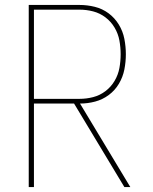

<svg xmlns="http://www.w3.org/2000/svg" viewBox="-20 -755 616 775"><path d="M96 0H117V-337H279L482 0H506L303 -337Q334 -337 364 -345Q394 -353 419 -371.5Q444 -390 460 -417Q476 -444 482 -474.5Q488 -505 488 -536Q488 -567 482 -598Q476 -629 459.5 -656Q443 -683 418 -701.5Q393 -720 362.5 -727.5Q332 -735 301 -735H96ZM301 -356H117V-716H301Q329 -716 356 -709Q383 -702 405.5 -685Q428 -668 442.5 -643.5Q457 -619 462 -591.5Q467 -564 467 -536Q467 -508 462 -480.5Q457 -453 442.5 -428.5Q428 -404 405.5 -387Q383 -370 356 -363Q329 -356 301 -356Z"/></svg>

Font: Iosevka Sparkle Thin
Style: Regular
Weight: 100
Designer: Belleve Invis
Foundry: Belleve Invis
Version: Version 4.5.0; ttfautohint (v1.8.3)